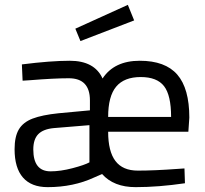

<svg xmlns="http://www.w3.org/2000/svg" viewBox="-20 -760 844 790"><path d="M40 0ZM40 -146Q40 -198 57.5 -227.5Q75 -257 114 -272Q153 -287 221 -294L350 -306V-347Q350 -438 263 -438Q203 -438 104 -430L73 -428L70 -495Q189 -510 267 -510Q369 -510 402 -437Q450 -510 555 -510Q660 -510 709.5 -453Q759 -396 759 -276L755 -218H425Q425 -137 455 -97.5Q485 -58 547 -58Q615 -58 710 -65L739 -67L741 -6Q632 10 538 10Q448 10 400 -44L368 -30Q282 10 176 10Q109 10 74.5 -29.5Q40 -69 40 -146ZM684 -279Q684 -368 655 -405.5Q626 -443 559 -443Q491 -443 458 -403.5Q425 -364 425 -279ZM348 -92V-245L202 -233Q158 -229 137.5 -208Q117 -187 117 -145Q117 -55 188 -55Q229 -55 278.5 -68Q328 -81 348 -92ZM290 -642 506 -740 532 -676 311 -591Z"/></svg>

Font: Cairo
Style: Regular
Weight: 400
Designer: Mohamed Gaber, the designers of Titillium
Foundry: Kief Type Foundry
Version: Version 2.009; ttfautohint (v1.5.33-1714) -l 8 -r 50 -G 200 